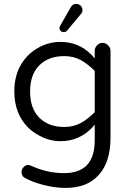

<svg xmlns="http://www.w3.org/2000/svg" viewBox="-20 -713 656 963"><path d="M317.4 -560.5 384.8 -641.6Q393.6 -649.4 393.6 -662.1Q393.6 -680.7 377.9 -689.5Q371.1 -693.4 364.3 -693.4Q357.4 -693.4 353.5 -692.4Q345.7 -690.4 340.8 -684.6L335 -676.8L285.2 -589.8Q278.3 -579.1 278.3 -571.3Q278.3 -563.5 284.7 -557.6Q291 -551.8 300.8 -551.8Q310.5 -551.8 317.4 -560.5ZM309.6 229.5Q418 229.5 475.6 164.1Q534.2 99.6 534.2 -21.5V-458Q534.2 -473.6 522 -485.8Q509.8 -498 494.1 -498Q478.5 -498 466.8 -485.8Q455.1 -473.6 455.1 -458V-419.9Q441.4 -435.5 438.5 -438.5Q375 -502.9 283.2 -502.9Q225.6 -502.9 172.9 -474.1Q120.1 -445.3 86.9 -391.6Q51.8 -334 51.8 -254.9Q51.8 -142.6 121.1 -73.2Q143.6 -50.8 174.8 -34.2Q226.6 -4.9 283.2 -4.9Q378.9 -4.9 444.3 -75.2L455.1 -87.9V-8.8Q455.1 75.2 414.1 117.2Q375 155.3 300.8 155.3Q214.8 155.3 136.7 118.2Q126 115.2 122.1 114.3Q108.4 114.3 98.6 125Q87.9 136.7 87.9 149.4Q87.9 168.9 103.5 178.7Q141.6 200.2 198.7 214.8Q255.9 229.5 309.6 229.5ZM301.8 -76.2Q223.6 -76.2 177.2 -122.6Q130.9 -168.9 130.9 -253.9Q130.9 -338.9 177.2 -385.3Q223.6 -431.6 301.8 -431.6Q346.7 -431.6 382.3 -413.1Q418 -394.5 455.1 -357.4V-150.4Q418 -113.3 382.8 -94.7Q346.7 -76.2 301.8 -76.2Z"/></svg>

Font: FakePearl
Style: Light
Weight: 350
Version: Version 1.2